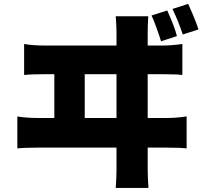

<svg xmlns="http://www.w3.org/2000/svg" viewBox="-20 -880 1040 968"><path d="M980.5 -731.4 901.4 -706.1Q881.8 -766.6 849.6 -835L928.7 -860.4Q968.8 -771.5 980.5 -731.4ZM872.1 -698.2 792 -671.9Q764.6 -757.8 744.1 -801.8L823.2 -827.1Q859.4 -747.1 872.1 -698.2ZM407.2 -285.2H567.4V-505.9H407.2ZM724.6 -285.2H822.3Q868.2 -285.2 920.9 -293V-131.8Q891.6 -135.7 822.3 -135.7H724.6V-28.3Q724.6 7.8 728.5 67.4H563.5Q567.4 9.8 567.4 -26.4V-135.7H170.9Q102.5 -135.7 67.4 -131.8V-293Q111.3 -285.2 170.9 -285.2H253.9V-505.9H207Q136.7 -505.9 101.6 -502V-658.2Q145.5 -650.4 207 -650.4H567.4V-715.8Q567.4 -746.1 563.5 -797.9H727.5Q724.6 -752 724.6 -715.8V-650.4H799.8Q844.7 -650.4 899.4 -658.2V-502Q869.1 -505.9 799.8 -505.9H724.6Z"/></svg>

Font: Gen Shin Gothic Monospace Heavy
Style: Bold
Weight: 800
Designer: [Source Han Sans]
Ryoko NISHIZUKA  (kana & ideographs); Paul D. Hunt (Latin, Greek & Cyrillic); Wenlong ZHANG  (bopomofo
Version: Version 1.002.20150607